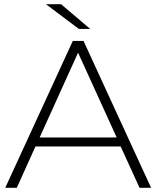

<svg xmlns="http://www.w3.org/2000/svg" viewBox="-20 -895 745 915"><path d="M645 0 555 -197H149L60 0H5L327 -700H378L700 0ZM169 -240H536L352 -644ZM356 -757 199 -875H271L410 -757Z"/></svg>

Font: Montserrat Light Alt1
Style: Light
Weight: 500
Designer: Differentunic
Foundry: Julieta Ulanovsky
Version: 0.1